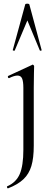

<svg xmlns="http://www.w3.org/2000/svg" viewBox="-20 -750 297 1052"><path d="M165 -269V48Q165 116 152 159.5Q139 203 108.5 232Q78 261 24 282Q21 283 19 278Q17 273 19 271Q68 250 88 204Q108 158 108 71V-268Q108 -304 101 -320Q94 -336 76 -336Q58 -336 30 -322H28Q25 -322 23.5 -327Q22 -332 25 -334L155 -394Q157 -396 158 -396Q161 -396 164 -393Q167 -390 167 -387Q167 -380 166 -347Q165 -314 165 -269ZM198 -474 130 -638 61 -474Q61 -472 57 -472Q54 -472 51.5 -473.5Q49 -475 50 -476L118 -725Q119 -730 129 -730Q140 -730 141 -725L208 -476Q210 -474 204.5 -472.5Q199 -471 198 -474Z"/></svg>

Font: Cormorant Garamond
Style: Regular
Weight: 400
Designer: Christian Thalmann (Catharsis Fonts)
Version: Version 3.000